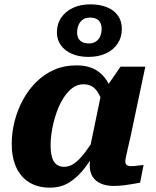

<svg xmlns="http://www.w3.org/2000/svg" viewBox="-20 -851 719 884"><path d="M509 -340 460 -335Q454 -374 442.5 -402.5Q431 -431 412.5 -447Q394 -463 364 -463Q335 -463 311.5 -444.5Q288 -426 269.5 -395.5Q251 -365 238.5 -327.5Q226 -290 219.5 -252.5Q213 -215 213 -182Q213 -149 219.5 -127Q226 -105 240 -94Q254 -83 275 -83Q301 -83 324 -100Q347 -117 372 -150Q397 -183 428 -233L446 -198Q410 -131 375.5 -84.5Q341 -38 301.5 -12.5Q262 13 210 13Q154 13 114.5 -11.5Q75 -36 54.5 -81Q34 -126 34 -189Q34 -242 47.5 -294Q61 -346 86 -392Q111 -438 147.5 -474Q184 -510 230 -530Q276 -550 332 -550Q392 -550 430 -523.5Q468 -497 487 -450Q506 -403 509 -340ZM649 -544 581 -222Q573 -188 568 -165.5Q563 -143 560 -129Q557 -115 557 -108Q557 -96 564 -91Q571 -86 583 -86Q600 -86 615 -88.5Q630 -91 641 -91L625 -10Q609 -7 589 -3.5Q569 0 547.5 2.5Q526 5 502 5Q469 5 444 -6Q419 -17 406 -38Q393 -59 393 -91Q393 -99 394 -112.5Q395 -126 397 -146L387 -136L446 -420L456 -430L535 -544ZM395 -770Q374 -770 361 -760.5Q348 -751 341.5 -735.5Q335 -720 335 -701Q335 -677 349 -664Q363 -651 389 -651Q409 -651 422.5 -660.5Q436 -670 442 -685.5Q448 -701 448 -719Q448 -743 434.5 -756.5Q421 -770 395 -770ZM541 -718Q541 -679 521.5 -650Q502 -621 467.5 -605Q433 -589 388 -589Q344 -589 311.5 -603Q279 -617 260.5 -642.5Q242 -668 242 -702Q242 -741 262 -770Q282 -799 316.5 -815Q351 -831 396 -831Q440 -831 473 -817.5Q506 -804 523.5 -778.5Q541 -753 541 -718Z"/></svg>

Font: Roboto Serif 20pt
Style: Bold Italic
Weight: 700
Italic angle: -10°
Version: Version 1.007